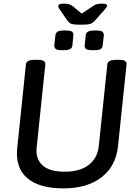

<svg xmlns="http://www.w3.org/2000/svg" viewBox="-20 -1032 752 1059"><path d="M412 -896Q388 -896 375 -900Q362 -904 350 -921L311 -978Q305 -985 303 -990.5Q301 -996 301 -998Q301 -1012 331 -1012Q349 -1012 359.5 -1009Q370 -1006 381 -998L431 -957L494 -999Q505 -1007 515.5 -1009.5Q526 -1012 544 -1012Q571 -1012 571 -1001Q571 -994 555 -976L506 -921Q492 -905 478.5 -900.5Q465 -896 439 -896ZM494 -755Q458 -755 452 -764Q446 -773 447 -779L453 -839Q454 -842 456 -848Q458 -854 469 -859Q480 -864 505 -864Q541 -864 547 -855Q553 -846 553 -839L546 -779Q546 -773 538.5 -764Q531 -755 494 -755ZM327 -755Q291 -755 285 -764Q279 -773 279 -779L286 -839Q286 -845 293.5 -854.5Q301 -864 338 -864Q374 -864 380 -855Q386 -846 385 -839L379 -779Q378 -776 376 -770.5Q374 -765 363.5 -760Q353 -755 327 -755ZM329 7Q197 7 130.5 -49.5Q64 -106 75 -215L123 -677Q125 -702 172 -702H187Q212 -702 221.5 -695.5Q231 -689 230 -677L182 -216Q176 -157 213.5 -121Q251 -85 338 -85Q421 -85 469.5 -122.5Q518 -160 525 -228L572 -677Q574 -702 621 -702H636Q661 -702 670 -695.5Q679 -689 678 -677L631 -227Q620 -117 541 -55Q462 7 329 7Z"/></svg>

Font: Asap Medium
Style: Italic
Weight: 500
Italic angle: -6°
Designer: Pablo Cosgaya
Foundry: Omnibus-Type
Version: Version 3.001; ttfautohint (v1.8.3)